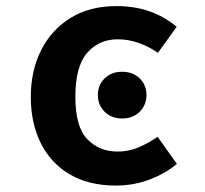

<svg xmlns="http://www.w3.org/2000/svg" viewBox="-20 -578 655 614"><path d="M355.9 -93.3Q391.8 -93.3 423.1 -106.7Q454.4 -120 484.1 -140.5L545.6 -53.8Q509.7 -23.6 459 -4.1Q408.2 15.4 350.3 15.4Q264.6 15.4 203.8 -20Q143.1 -55.4 110.8 -119.5Q78.5 -183.6 78.5 -268.2Q78.5 -351.8 111.5 -417.4Q144.6 -483.1 205.9 -520.8Q267.2 -558.5 352.3 -558.5Q410.8 -558.5 458.2 -541.8Q505.6 -525.1 545.1 -492.3L485.1 -409.2Q454.9 -429.7 422.6 -441Q390.3 -452.3 356.4 -452.3Q296.4 -452.3 258.7 -409Q221 -365.6 221 -268.2Q221 -171.8 259.5 -132.6Q297.9 -93.3 355.9 -93.3ZM370.7 -348.5Q405.3 -348.5 426.8 -327.2Q448.4 -305.8 448.4 -274.1Q448.4 -242.3 426.8 -220.7Q405.3 -199.1 370.7 -199.1Q336 -199.1 314.5 -220.7Q292.9 -242.3 292.9 -274.1Q292.9 -305.8 314.5 -327.2Q336 -348.5 370.7 -348.5Z"/></svg>

Font: Fira Code SemiBold
Style: Regular
Weight: 600
Designer: Carrois Corporate, Edenspiekermann AG, Nikita Prokopov
Foundry: Carrois Corporate, Edenspiekermann AG, Nikita Prokopov
Version: Version 6.002